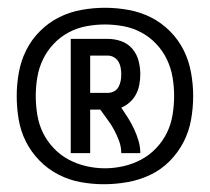

<svg xmlns="http://www.w3.org/2000/svg" viewBox="-20 -922 540 494"><path d="M247 -448Q217 -448 187 -453.5Q157 -459 130 -473Q103 -487 81.5 -509Q60 -531 46.5 -558Q33 -585 28 -615Q23 -645 23 -675Q23 -705 28.5 -735.5Q34 -766 47.5 -793Q61 -820 83 -842Q105 -864 132 -877.5Q159 -891 189.5 -896.5Q220 -902 250 -902Q280 -902 310.5 -896.5Q341 -891 368 -877.5Q395 -864 417 -842Q439 -820 452.5 -793Q466 -766 471.5 -735.5Q477 -705 477 -675Q477 -644 471.5 -613.5Q466 -583 452 -556Q438 -529 416 -507Q394 -485 366.5 -472Q339 -459 308.5 -453.5Q278 -448 247 -448ZM250 -489Q274 -489 298 -494.5Q322 -500 343.5 -511.5Q365 -523 382 -541Q399 -559 409.5 -580.5Q420 -602 424 -626.5Q428 -651 428 -675Q428 -699 424 -723Q420 -747 409.5 -769Q399 -791 382 -809Q365 -827 343.5 -838.5Q322 -850 298 -854.5Q274 -859 250 -859Q226 -859 202 -854.5Q178 -850 156.5 -838.5Q135 -827 118 -809Q101 -791 90.5 -769Q80 -747 76 -723Q72 -699 72 -675Q72 -651 76 -626.5Q80 -602 90.5 -580.5Q101 -559 118 -541Q135 -523 156.5 -511.5Q178 -500 202 -494.5Q226 -489 250 -489ZM162 -528V-822H257Q275 -822 292 -816Q309 -810 320.5 -796.5Q332 -783 336.5 -765.5Q341 -748 341 -731Q341 -718 338.5 -704.5Q336 -691 330 -679.5Q324 -668 314 -659Q304 -650 292 -645Q301 -632 309.5 -618.5Q318 -605 325 -590Q332 -575 336.5 -559.5Q341 -544 341 -528H292Q292 -544 286.5 -559Q281 -574 273.5 -588Q266 -602 256.5 -614.5Q247 -627 238 -640H212V-528ZM257 -683Q266 -683 273.5 -687Q281 -691 285 -698.5Q289 -706 290.5 -714Q292 -722 292 -731Q292 -739 290.5 -747.5Q289 -756 285 -763Q281 -770 273.5 -774.5Q266 -779 257 -779H212V-683Z"/></svg>

Font: iosevka_custom_sans_ss08 SmBd
Style: Regular
Weight: 600
Designer: Belleve Invis
Foundry: Belleve Invis
Version: Version 10.3.0; ttfautohint (v1.8.3)